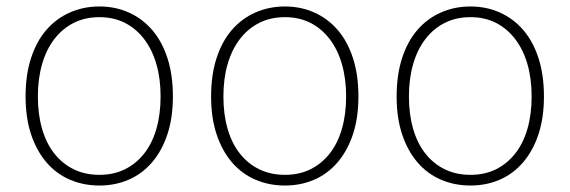

<svg xmlns="http://www.w3.org/2000/svg" viewBox="-20 -560 1759 593"><path d="M287 13Q238 13 196 -5Q154 -23 123.5 -58.5Q93 -94 76 -145Q59 -196 59 -262Q59 -329 76 -381Q93 -433 123.5 -468Q154 -503 196 -521.5Q238 -540 287 -540Q336 -540 377.5 -521.5Q419 -503 449.5 -468Q480 -433 497 -381Q514 -329 514 -262Q514 -196 497 -145Q480 -94 449.5 -58.5Q419 -23 377.5 -5Q336 13 287 13ZM287 -20Q331 -20 365.5 -37Q400 -54 425 -85.5Q450 -117 463 -162Q476 -207 476 -262Q476 -317 463 -362Q450 -407 425 -439.5Q400 -472 365.5 -489.5Q331 -507 287 -507Q243 -507 208 -489.5Q173 -472 148 -439.5Q123 -407 110 -362Q97 -317 97 -262Q97 -207 110 -162Q123 -117 148 -85.5Q173 -54 208 -37Q243 -20 287 -20Z M860 13Q811 13 769 -5Q727 -23 696.5 -58.5Q666 -94 649 -145Q632 -196 632 -262Q632 -329 649 -381Q666 -433 696.5 -468Q727 -503 769 -521.5Q811 -540 860 -540Q909 -540 950.5 -521.5Q992 -503 1022.5 -468Q1053 -433 1070 -381Q1087 -329 1087 -262Q1087 -196 1070 -145Q1053 -94 1022.5 -58.5Q992 -23 950.5 -5Q909 13 860 13ZM860 -20Q904 -20 938.5 -37Q973 -54 998 -85.5Q1023 -117 1036 -162Q1049 -207 1049 -262Q1049 -317 1036 -362Q1023 -407 998 -439.5Q973 -472 938.5 -489.5Q904 -507 860 -507Q816 -507 781 -489.5Q746 -472 721 -439.5Q696 -407 683 -362Q670 -317 670 -262Q670 -207 683 -162Q696 -117 721 -85.5Q746 -54 781 -37Q816 -20 860 -20Z M1433 13Q1384 13 1342 -5Q1300 -23 1269.5 -58.5Q1239 -94 1222 -145Q1205 -196 1205 -262Q1205 -329 1222 -381Q1239 -433 1269.5 -468Q1300 -503 1342 -521.5Q1384 -540 1433 -540Q1482 -540 1523.5 -521.5Q1565 -503 1595.5 -468Q1626 -433 1643 -381Q1660 -329 1660 -262Q1660 -196 1643 -145Q1626 -94 1595.5 -58.5Q1565 -23 1523.5 -5Q1482 13 1433 13ZM1433 -20Q1477 -20 1511.5 -37Q1546 -54 1571 -85.5Q1596 -117 1609 -162Q1622 -207 1622 -262Q1622 -317 1609 -362Q1596 -407 1571 -439.5Q1546 -472 1511.5 -489.5Q1477 -507 1433 -507Q1389 -507 1354 -489.5Q1319 -472 1294 -439.5Q1269 -407 1256 -362Q1243 -317 1243 -262Q1243 -207 1256 -162Q1269 -117 1294 -85.5Q1319 -54 1354 -37Q1389 -20 1433 -20Z"/></svg>

Font: Kinto Sans Thin
Style: Regular
Weight: 100
Designer: Authors: Ryoko NISHIZUKA  (kana & ideographs); Paul D. Hunt (Latin, Greek & Cyrillic); Wenlong ZHANG  (bopomofo); Sandol
Foundry: Adobe Systems Incorporated, ookami Inc.
Version: Version 0.001